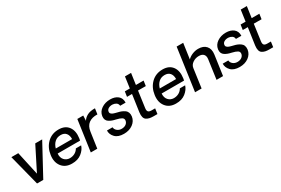

<svg xmlns="http://www.w3.org/2000/svg" viewBox="83 -1847 4314 2952"><g transform="rotate(-30 2240.5 -371.0)"><path d="M600.1 -547.9 303.2 0H192.9L53.2 -547.9H175.8L267.1 -131.8L477.1 -547.9Z M1102.1 -276.9Q1100.1 -256.8 1095.2 -240.2H697.3Q691.4 -168.5 729.2 -126.7Q767.1 -85 825.2 -84Q876 -84 916.5 -106.4Q957 -128.9 979 -168.9H1073.2Q1052.2 -100.1 985.1 -47.1Q918 5.9 814 4.9Q696.8 4.9 636 -74.5Q575.2 -153.8 593.3 -274.9Q610.4 -397.9 690.7 -476.1Q771 -554.2 892.1 -554.2Q1007.3 -554.2 1063.7 -478.5Q1120.1 -402.8 1102.1 -276.9ZM877.9 -463.9Q814.9 -463.9 772.5 -426Q730 -388.2 710.9 -321.8H1001Q1002.9 -387.7 971.4 -425.8Q939.9 -463.9 877.9 -463.9Z M1542 -556.2 1527.8 -456.1Q1433.6 -460 1374.3 -416.5Q1314.9 -373 1302.2 -277.8L1262.2 0H1147L1225.1 -549.8H1330.1L1326.2 -458Q1350.1 -501 1403.1 -529.5Q1456.1 -558.1 1542 -556.2Z M1734.9 7.8Q1630.9 7.8 1579.3 -46.1Q1527.8 -100.1 1530.8 -168H1629.9Q1631.8 -129.9 1664.8 -103Q1697.8 -76.2 1744.6 -77.1Q1790.5 -78.1 1820.1 -100.1Q1849.6 -122.1 1855 -157.2Q1859.9 -193.4 1829.3 -212.2Q1798.8 -231 1736.8 -245.1Q1699.7 -252.9 1673.8 -262.5Q1647.9 -272 1621.8 -288.6Q1595.7 -305.2 1584.7 -332Q1573.7 -358.9 1578.6 -395Q1589.8 -469.2 1655.3 -513.7Q1720.7 -558.1 1809.6 -558.1Q1893.6 -558.1 1945.1 -516.6Q1996.6 -475.1 1993.7 -396H1897Q1894 -433.1 1866.5 -451.2Q1838.9 -469.2 1804.7 -471.2Q1763.7 -473.1 1733.2 -456.5Q1702.6 -439.9 1697.8 -408.2Q1695.8 -395 1698.7 -385Q1701.7 -375 1711.2 -366.9Q1720.7 -358.9 1728.3 -354Q1735.8 -349.1 1754.4 -343.5Q1772.9 -337.9 1782.5 -335.4Q1792 -333 1814.9 -327.1Q1850.1 -319.3 1876 -308.6Q1901.9 -297.9 1927.7 -280Q1953.6 -262.2 1964.6 -232.7Q1975.6 -203.1 1970.7 -164.1Q1959.5 -87.9 1894.3 -40Q1829.1 7.8 1734.9 7.8Z M2265.6 1Q2222.7 1 2193.6 -5.1Q2164.6 -11.2 2139.2 -27.1Q2113.8 -43 2104.7 -76.9Q2095.7 -110.8 2102.5 -162.1L2145.5 -461.9H2056.6L2069.8 -551.8H2158.7L2186.5 -750H2294.9L2266.6 -551.8H2402.8L2389.6 -460.9L2252 -461.9L2211.9 -171.9Q2206.1 -130.9 2220.9 -111.8Q2235.8 -92.8 2279.8 -92.8H2342.8L2329.6 1Z M2948.2 -276.9Q2946.3 -256.8 2941.4 -240.2H2543.5Q2537.6 -168.5 2575.4 -126.7Q2613.3 -85 2671.4 -84Q2722.2 -84 2762.7 -106.4Q2803.2 -128.9 2825.2 -168.9H2919.4Q2898.4 -100.1 2831.3 -47.1Q2764.2 5.9 2660.2 4.9Q2543 4.9 2482.2 -74.5Q2421.4 -153.8 2439.5 -274.9Q2456.5 -397.9 2536.9 -476.1Q2617.2 -554.2 2738.3 -554.2Q2853.5 -554.2 2909.9 -478.5Q2966.3 -402.8 2948.2 -276.9ZM2724.1 -463.9Q2661.1 -463.9 2618.7 -426Q2576.2 -388.2 2557.1 -321.8H2847.2Q2849.1 -387.7 2817.6 -425.8Q2786.1 -463.9 2724.1 -463.9Z M3371.1 -555.2Q3463.9 -555.2 3511 -501.7Q3558.1 -448.2 3545.4 -355L3495.1 0H3379.4L3427.2 -341.8Q3434.1 -395 3407.7 -424.6Q3381.3 -454.1 3325.2 -454.1Q3265.1 -454.1 3216.8 -421.1Q3168.5 -388.2 3161.1 -335.9L3114.3 0H2998L3104 -750H3220.2L3181.2 -477.1Q3216.3 -513.2 3267.8 -534.2Q3319.3 -555.2 3371.1 -555.2Z M3790 7.8Q3686 7.8 3634.5 -46.1Q3583 -100.1 3585.9 -168H3685.1Q3687 -129.9 3720 -103Q3752.9 -76.2 3799.8 -77.1Q3845.7 -78.1 3875.2 -100.1Q3904.8 -122.1 3910.2 -157.2Q3915 -193.4 3884.5 -212.2Q3854 -231 3792 -245.1Q3754.9 -252.9 3729 -262.5Q3703.1 -272 3677 -288.6Q3650.9 -305.2 3639.9 -332Q3628.9 -358.9 3633.8 -395Q3645 -469.2 3710.4 -513.7Q3775.9 -558.1 3864.7 -558.1Q3948.7 -558.1 4000.2 -516.6Q4051.8 -475.1 4048.8 -396H3952.1Q3949.2 -433.1 3921.6 -451.2Q3894 -469.2 3859.9 -471.2Q3818.8 -473.1 3788.3 -456.5Q3757.8 -439.9 3752.9 -408.2Q3751 -395 3753.9 -385Q3756.8 -375 3766.4 -366.9Q3775.9 -358.9 3783.4 -354Q3791 -349.1 3809.6 -343.5Q3828.1 -337.9 3837.6 -335.4Q3847.2 -333 3870.1 -327.1Q3905.3 -319.3 3931.2 -308.6Q3957 -297.9 3982.9 -280Q4008.8 -262.2 4019.8 -232.7Q4030.8 -203.1 4025.9 -164.1Q4014.6 -87.9 3949.5 -40Q3884.3 7.8 3790 7.8Z M4320.8 1Q4277.8 1 4248.8 -5.1Q4219.7 -11.2 4194.3 -27.1Q4168.9 -43 4159.9 -76.9Q4150.9 -110.8 4157.7 -162.1L4200.7 -461.9H4111.8L4125 -551.8H4213.9L4241.7 -750H4350.1L4321.8 -551.8H4458L4444.8 -460.9L4307.1 -461.9L4267.1 -171.9Q4261.2 -130.9 4276.1 -111.8Q4291 -92.8 4335 -92.8H4397.9L4384.8 1Z"/></g></svg>

Font: Oakes Grotesk
Style: Medium Italic
Weight: 500
Designer: Samuel Oakes
Foundry: Samuel Oakes
Version: Version 1.0 | wf-rip DC20170320